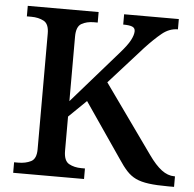

<svg xmlns="http://www.w3.org/2000/svg" viewBox="-51 -766 826 818"><g transform="rotate(5 361.5 -357.0)"><path d="M35 0V-45H53Q84 -45 107 -56.5Q130 -68 130 -109V-604Q130 -645 107.5 -657Q85 -669 54 -669H35V-714H338V-669H322Q291 -669 269 -656.5Q247 -644 247 -601V-325L442 -548Q474 -584 486 -607Q498 -630 498 -646Q498 -660 485.5 -665Q473 -670 447 -670V-714H681V-670Q645 -670 614 -645Q583 -620 544 -578L401 -419L610 -126Q639 -85 665.5 -65Q692 -45 720 -45H723V0H698Q648 0 614.5 -4.5Q581 -9 559 -19.5Q537 -30 519.5 -49Q502 -68 483 -97L322 -332L247 -259V-113Q247 -70 269.5 -57.5Q292 -45 323 -45H338V0Z"/></g></svg>

Font: Noto Serif Lao Medium
Style: Regular
Weight: 500
Designer: Monotype Design Team
Foundry: Monotype Imaging Inc.
Version: Version 2.003; ttfautohint (v1.8.4.7-5d5b)